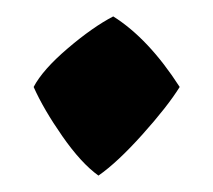

<svg xmlns="http://www.w3.org/2000/svg" viewBox="-20 -392 260 234"><path d="M199 -286Q184 -262 153.5 -228Q123 -194 100 -178Q79 -193 56 -226Q33 -259 21 -286Q32 -307 62.5 -333Q93 -359 118 -372Q161 -345 199 -286Z"/></svg>

Font: Almendra
Style: Bold Italic
Weight: 700
Italic angle: -12°
Designer: Ana Sanfelippo
Foundry: Ana Sanfelippo
Version: Version 1.004